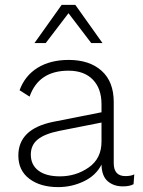

<svg xmlns="http://www.w3.org/2000/svg" viewBox="-20 -755 583 785"><path d="M260 -701 167 -579H121L232 -735H288L399 -579H353ZM493 -35Q515 -35 529 -42L526 -2Q511 7 482 7Q445 7 420.5 -14Q396 -35 395 -82Q372 -37 322.5 -13.5Q273 10 218 10Q145 10 100 -24Q55 -58 55 -119Q55 -228 198 -257L395 -296V-329Q395 -393 359.5 -429.5Q324 -466 260 -466Q138 -466 101 -360L60 -386Q82 -446 134 -478Q186 -510 261 -510Q346 -510 395.5 -465.5Q445 -421 445 -338V-88Q445 -35 493 -35ZM225 -34Q291 -34 343 -70.5Q395 -107 395 -176V-254L223 -220Q163 -208 134.5 -185Q106 -162 106 -123Q106 -81 137 -57.5Q168 -34 225 -34Z"/></svg>

Font: Elaine Sans Light
Style: Regular
Weight: 300
Designer: Wei Huang
Foundry: Wei Huang
Version: Version 2.001;December 24, 2019;FontCreator 12.0.0.2547 64-b